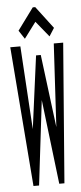

<svg xmlns="http://www.w3.org/2000/svg" viewBox="-56 -822 361 853"><g transform="rotate(-5 125.0 -395.5)"><path d="M58 0 9 -623H54L77 -252L120 -577H141L182 -252L203 -623H245L196 0H173L128 -377L83 0ZM77 -655 52 -693 124 -791H135L210 -692L187 -656L130 -726Z"/></g></svg>

Font: Inconsolata UltraCondensed
Style: Regular
Weight: 400
Width: 1
Monospace: yes
Designer: Raph Levien, Cyreal, Brenton Simpson
Foundry: Raph Levien, Cyreal, Google
Version: Version 3.001; ttfautohint (v1.8.2.53-6de2)